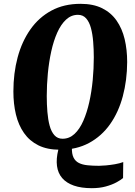

<svg xmlns="http://www.w3.org/2000/svg" viewBox="-20 -773 708 1004"><path d="M460 211Q405 211 366.2 197.5Q327.5 184 305.2 158.2Q283 132.5 278 95Q273 57.5 285 9.5L356 -1.5Q355 31.5 364.5 50.8Q374 70 392.5 79.2Q411 88.5 438 91.2Q465 94 498 94Q511 94 533.5 92Q556 90 580.8 85.8Q605.5 81.5 624.5 74.5L623.5 158Q612 168 589 180.5Q566 193 533.5 202Q501 211 460 211ZM294 10Q227 10 180.8 -13Q134.5 -36 105.5 -77.5Q76.5 -119 63.2 -174.5Q50 -230 50 -294.5Q50 -390 72.2 -473Q94.5 -556 138.8 -619Q183 -682 248.8 -717.5Q314.5 -753 401 -753Q467.5 -753 514 -730Q560.5 -707 589.5 -665.5Q618.5 -624 631.8 -568.5Q645 -513 645 -448.5Q644.5 -353 622.2 -269.8Q600 -186.5 555.8 -123.8Q511.5 -61 445.8 -25.5Q380 10 294 10ZM307 -47.5Q342.5 -47.5 369.5 -72.5Q396.5 -97.5 415.5 -140.8Q434.5 -184 446.8 -238.8Q459 -293.5 464.8 -354Q470.5 -414.5 470.5 -473Q470.5 -515.5 467.2 -555.2Q464 -595 455.5 -626.5Q447 -658 430.5 -676.8Q414 -695.5 387.5 -695.5Q352.5 -695.5 325.5 -670.5Q298.5 -645.5 279.2 -602.2Q260 -559 248 -504.2Q236 -449.5 230.2 -389.2Q224.5 -329 224.5 -270.5Q224.5 -227.5 227.8 -187.8Q231 -148 239.5 -116.2Q248 -84.5 264.5 -66Q281 -47.5 307 -47.5Z"/></svg>

Font: Merriweather 24pt SemiCondensed Black
Style: Italic
Weight: 900
Width: 4
Italic angle: -7.8°
Designer: Eben Sorkin
Foundry: Eben Sorkin
Version: Version 2.101